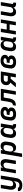

<svg xmlns="http://www.w3.org/2000/svg" viewBox="2904 -3472 791 6640"><g transform="rotate(-90 3300.0 -152.5)"><path d="M216 223Q190 223 165 220.5Q140 218 116 211.5Q92 205 71 193Q50 181 35 163Q20 145 13.5 120.5Q7 96 11 71H130Q128 81 133 90Q138 99 146 104.5Q154 110 163 113.5Q172 117 182.5 119Q193 121 203.5 121.5Q214 122 225 122Q246 122 267 114.5Q288 107 304 90.5Q320 74 328.5 53.5Q337 33 341 12L356 -81Q345 -61 328.5 -43.5Q312 -26 292 -14Q272 -2 249.5 3Q227 8 206 8Q177 8 150.5 0Q124 -8 105 -26Q86 -44 75 -68.5Q64 -93 59.5 -120.5Q55 -148 56.5 -176Q58 -204 63 -233L111 -520H231L181 -217Q178 -202 177 -187Q176 -172 179 -158Q182 -144 187.5 -131.5Q193 -119 203.5 -110Q214 -101 228 -97Q242 -93 257 -93Q277 -93 297.5 -98.5Q318 -104 334.5 -117.5Q351 -131 361 -150.5Q371 -170 374 -190L429 -520H549L458 28Q454 55 444 82Q434 109 416.5 132.5Q399 156 375.5 174.5Q352 193 325 204Q298 215 270.5 219Q243 223 216 223Z M625 0 711 -520H831L817 -439Q829 -459 845 -476.5Q861 -494 881 -506Q901 -518 923.5 -523Q946 -528 967 -528Q996 -528 1022.5 -520Q1049 -512 1068.5 -494Q1088 -476 1098.5 -451.5Q1109 -427 1113.5 -399.5Q1118 -372 1116.5 -344Q1115 -316 1110 -287L1063 0H943L993 -303Q995 -318 996 -333Q997 -348 994.5 -362Q992 -376 986 -388.5Q980 -401 969.5 -410Q959 -419 945 -423Q931 -427 916 -427Q896 -427 876 -421.5Q856 -416 839 -402.5Q822 -389 812.5 -369.5Q803 -350 799 -330L745 0Z M1189 215 1311 -520H1431L1417 -438Q1430 -458 1446 -476Q1462 -494 1482.5 -506Q1503 -518 1526 -523Q1549 -528 1571 -528Q1600 -528 1626.5 -520Q1653 -512 1673.5 -494.5Q1694 -477 1705.5 -452.5Q1717 -428 1721 -400.5Q1725 -373 1724 -344.5Q1723 -316 1718 -287L1702 -187Q1698 -163 1691 -139.5Q1684 -116 1672 -93.5Q1660 -71 1643.5 -51.5Q1627 -32 1605.5 -18Q1584 -4 1559.5 2Q1535 8 1511 8Q1484 8 1458 1Q1432 -6 1412 -22.5Q1392 -39 1380 -62.5Q1368 -86 1363 -112L1309 215ZM1461 -93Q1483 -93 1505 -100Q1527 -107 1544.5 -123Q1562 -139 1571.5 -160.5Q1581 -182 1584 -203L1601 -303Q1605 -326 1604 -348.5Q1603 -371 1592.5 -389.5Q1582 -408 1562.5 -417.5Q1543 -427 1520 -427Q1500 -427 1479.5 -422Q1459 -417 1441 -403.5Q1423 -390 1413 -370.5Q1403 -351 1399 -330L1383 -230Q1380 -214 1379 -198Q1378 -182 1380.5 -167Q1383 -152 1388.5 -137.5Q1394 -123 1404.5 -112.5Q1415 -102 1430 -97.5Q1445 -93 1461 -93Z M2002 8Q1973 8 1946.5 0Q1920 -8 1900 -25.5Q1880 -43 1868.5 -67.5Q1857 -92 1852.5 -119.5Q1848 -147 1849 -175.5Q1850 -204 1855 -233L1872 -333Q1876 -357 1883 -380.5Q1890 -404 1901.5 -426.5Q1913 -449 1930 -468.5Q1947 -488 1968 -502Q1989 -516 2013.5 -522Q2038 -528 2062 -528Q2089 -528 2115.5 -521Q2142 -514 2161.5 -497.5Q2181 -481 2193.5 -457.5Q2206 -434 2210 -408L2229 -520H2349L2283 -120Q2282 -115 2282.5 -109.5Q2283 -104 2286.5 -100Q2290 -96 2295 -94.5Q2300 -93 2306 -93H2329L2328 8H2289Q2265 8 2242.5 3.5Q2220 -1 2201.5 -13Q2183 -25 2171.5 -45Q2160 -65 2160 -88Q2148 -67 2131.5 -48Q2115 -29 2093.5 -16Q2072 -3 2048.5 2.5Q2025 8 2002 8ZM2053 -93Q2073 -93 2094 -98Q2115 -103 2132.5 -116.5Q2150 -130 2160.5 -149.5Q2171 -169 2174 -190L2191 -290Q2193 -306 2194.5 -322Q2196 -338 2193.5 -353Q2191 -368 2185 -382.5Q2179 -397 2169 -407.5Q2159 -418 2143.5 -422.5Q2128 -427 2112 -427Q2090 -427 2068 -420Q2046 -413 2029 -397Q2012 -381 2002.5 -359.5Q1993 -338 1989 -317L1973 -217Q1969 -194 1969.5 -171.5Q1970 -149 1980.5 -130.5Q1991 -112 2010.5 -102.5Q2030 -93 2053 -93Z M2664 8Q2631 8 2599 2.5Q2567 -3 2540 -17Q2513 -31 2492.5 -54Q2472 -77 2461.5 -106Q2451 -135 2450.5 -167.5Q2450 -200 2455 -233L2472 -333Q2476 -360 2486 -387Q2496 -414 2513 -437.5Q2530 -461 2553.5 -479Q2577 -497 2604 -508.5Q2631 -520 2658.5 -524Q2686 -528 2713 -528Q2740 -528 2767 -525Q2794 -522 2819 -514Q2844 -506 2865.5 -491.5Q2887 -477 2901.5 -456Q2916 -435 2921 -409Q2926 -383 2921 -355Q2919 -340 2912.5 -324.5Q2906 -309 2893.5 -297Q2881 -285 2865.5 -277Q2850 -269 2835 -263Q2853 -254 2867 -240.5Q2881 -227 2890.5 -210Q2900 -193 2902 -172Q2904 -151 2900 -130Q2896 -106 2884 -83.5Q2872 -61 2851.5 -44.5Q2831 -28 2807.5 -18Q2784 -8 2760 -2Q2736 4 2711.5 6Q2687 8 2664 8ZM2664 -93Q2675 -93 2686.5 -93.5Q2698 -94 2710 -96Q2722 -98 2733.5 -101.5Q2745 -105 2755.5 -111Q2766 -117 2773.5 -127Q2781 -137 2783 -149Q2786 -167 2776 -182Q2766 -197 2750.5 -204.5Q2735 -212 2717 -214.5Q2699 -217 2680 -217H2640L2656 -316H2696Q2707 -316 2717.5 -317Q2728 -318 2738.5 -319.5Q2749 -321 2760 -324.5Q2771 -328 2780.5 -334Q2790 -340 2797 -349.5Q2804 -359 2806 -369Q2809 -386 2799.5 -398.5Q2790 -411 2776 -417Q2762 -423 2745.5 -425Q2729 -427 2713 -427Q2691 -427 2669 -420Q2647 -413 2629.5 -397Q2612 -381 2602.5 -359.5Q2593 -338 2589 -317L2573 -217Q2570 -201 2570 -185Q2570 -169 2573.5 -154.5Q2577 -140 2585 -128Q2593 -116 2605.5 -107.5Q2618 -99 2633 -96Q2648 -93 2664 -93Z M3343 0 3412 -419H3247L3221 -264Q3218 -245 3214.5 -225Q3211 -205 3205.5 -185Q3200 -165 3193 -145.5Q3186 -126 3175.5 -107.5Q3165 -89 3152 -71.5Q3139 -54 3121.5 -41Q3104 -28 3084.5 -20Q3065 -12 3044.5 -7.5Q3024 -3 3004 -1.5Q2984 0 2964 0L2980 -101Q2994 -101 3009 -104.5Q3024 -108 3036.5 -116.5Q3049 -125 3058.5 -138Q3068 -151 3074 -164.5Q3080 -178 3084.5 -192Q3089 -206 3092 -220Q3095 -234 3098 -248.5Q3101 -263 3104 -277L3144 -520H3549L3463 0Z M3601 0 3763 -191Q3738 -200 3718 -217.5Q3698 -235 3687 -259Q3676 -283 3674.5 -311Q3673 -339 3677 -367Q3681 -389 3688.5 -410.5Q3696 -432 3710 -450.5Q3724 -469 3743.5 -483Q3763 -497 3784.5 -505.5Q3806 -514 3827.5 -517Q3849 -520 3871 -520H4149L4063 0H3943L3972 -179H3898L3747 0ZM3842 -280H3989L4012 -419H3871Q3857 -419 3843.5 -415Q3830 -411 3819 -401Q3808 -391 3802.5 -378Q3797 -365 3795 -351Q3793 -338 3793.5 -325Q3794 -312 3800 -301.5Q3806 -291 3817.5 -285.5Q3829 -280 3842 -280Z M4464 8Q4431 8 4399 2.5Q4367 -3 4340 -17Q4313 -31 4292.5 -54Q4272 -77 4261.5 -106Q4251 -135 4250.5 -167.5Q4250 -200 4255 -233L4272 -333Q4276 -360 4286 -387Q4296 -414 4313 -437.5Q4330 -461 4353.5 -479Q4377 -497 4404 -508.5Q4431 -520 4458.5 -524Q4486 -528 4513 -528Q4540 -528 4567 -525Q4594 -522 4619 -514Q4644 -506 4665.5 -491.5Q4687 -477 4701.5 -456Q4716 -435 4721 -409Q4726 -383 4721 -355Q4719 -340 4712.5 -324.5Q4706 -309 4693.5 -297Q4681 -285 4665.5 -277Q4650 -269 4635 -263Q4653 -254 4667 -240.5Q4681 -227 4690.5 -210Q4700 -193 4702 -172Q4704 -151 4700 -130Q4696 -106 4684 -83.5Q4672 -61 4651.5 -44.5Q4631 -28 4607.5 -18Q4584 -8 4560 -2Q4536 4 4511.5 6Q4487 8 4464 8ZM4464 -93Q4475 -93 4486.5 -93.5Q4498 -94 4510 -96Q4522 -98 4533.5 -101.5Q4545 -105 4555.5 -111Q4566 -117 4573.5 -127Q4581 -137 4583 -149Q4586 -167 4576 -182Q4566 -197 4550.5 -204.5Q4535 -212 4517 -214.5Q4499 -217 4480 -217H4440L4456 -316H4496Q4507 -316 4517.5 -317Q4528 -318 4538.5 -319.5Q4549 -321 4560 -324.5Q4571 -328 4580.5 -334Q4590 -340 4597 -349.5Q4604 -359 4606 -369Q4609 -386 4599.5 -398.5Q4590 -411 4576 -417Q4562 -423 4545.5 -425Q4529 -427 4513 -427Q4491 -427 4469 -420Q4447 -413 4429.5 -397Q4412 -381 4402.5 -359.5Q4393 -338 4389 -317L4373 -217Q4370 -201 4370 -185Q4370 -169 4373.5 -154.5Q4377 -140 4385 -128Q4393 -116 4405.5 -107.5Q4418 -99 4433 -96Q4448 -93 4464 -93Z M5002 8Q4973 8 4946.5 0Q4920 -8 4900 -25.5Q4880 -43 4868.5 -67.5Q4857 -92 4852.5 -119.5Q4848 -147 4849 -175.5Q4850 -204 4855 -233L4872 -333Q4876 -357 4883 -380.5Q4890 -404 4901.5 -426.5Q4913 -449 4930 -468.5Q4947 -488 4968 -502Q4989 -516 5013.5 -522Q5038 -528 5062 -528Q5089 -528 5115.5 -521Q5142 -514 5161.5 -497.5Q5181 -481 5193.5 -457.5Q5206 -434 5210 -408L5229 -520H5349L5283 -120Q5282 -115 5282.5 -109.5Q5283 -104 5286.5 -100Q5290 -96 5295 -94.5Q5300 -93 5306 -93H5329L5328 8H5289Q5265 8 5242.5 3.5Q5220 -1 5201.5 -13Q5183 -25 5171.5 -45Q5160 -65 5160 -88Q5148 -67 5131.5 -48Q5115 -29 5093.5 -16Q5072 -3 5048.5 2.5Q5025 8 5002 8ZM5053 -93Q5073 -93 5094 -98Q5115 -103 5132.5 -116.5Q5150 -130 5160.5 -149.5Q5171 -169 5174 -190L5191 -290Q5193 -306 5194.5 -322Q5196 -338 5193.5 -353Q5191 -368 5185 -382.5Q5179 -397 5169 -407.5Q5159 -418 5143.5 -422.5Q5128 -427 5112 -427Q5090 -427 5068 -420Q5046 -413 5029 -397Q5012 -381 5002.5 -359.5Q4993 -338 4989 -317L4973 -217Q4969 -194 4969.5 -171.5Q4970 -149 4980.5 -130.5Q4991 -112 5010.5 -102.5Q5030 -93 5053 -93Z M5425 0 5511 -520H5631L5597 -317H5795L5829 -520H5949L5863 0H5743L5778 -216H5580L5545 0Z M6206 8Q6177 8 6150.5 0Q6124 -8 6105 -26Q6086 -44 6075 -68.5Q6064 -93 6059.5 -120.5Q6055 -148 6056.5 -176Q6058 -204 6063 -233L6111 -520H6231L6181 -217Q6178 -202 6177 -187Q6176 -172 6179 -158Q6182 -144 6187.5 -131.5Q6193 -119 6203.5 -110Q6214 -101 6228 -97Q6242 -93 6257 -93Q6277 -93 6297.5 -98.5Q6318 -104 6334.5 -117.5Q6351 -131 6361 -150.5Q6371 -170 6374 -190L6429 -520H6549L6483 -120Q6482 -115 6482.5 -109.5Q6483 -104 6486.5 -100Q6490 -96 6495 -94.5Q6500 -93 6506 -93H6529L6528 8H6489Q6465 8 6442.5 3.5Q6420 -1 6401.5 -13Q6383 -25 6372 -44.5Q6361 -64 6360 -88Q6349 -67 6332.5 -48Q6316 -29 6295.5 -16Q6275 -3 6251.5 2.5Q6228 8 6206 8Z"/></g></svg>

Font: Iosevka Extended
Style: Bold Italic
Weight: 700
Width: 7
Italic angle: -9°
Monospace: yes
Designer: Belleve Invis
Foundry: Belleve Invis
Version: Version 32.5.0; ttfautohint (v1.8.4)